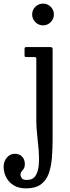

<svg xmlns="http://www.w3.org/2000/svg" viewBox="-103 -780 386 1060"><path d="M74.5 -700Q74.5 -725 92.2 -742.5Q110 -760 134.5 -760Q159.5 -760 177 -742.5Q194.5 -725 194.5 -700Q194.5 -675.5 177 -657.8Q159.5 -640 134.5 -640Q110 -640 92.2 -657.8Q74.5 -675.5 74.5 -700ZM87.5 -465H44Q37 -465 34.8 -466.5Q32.5 -468 32.5 -475V-508.5Q32.5 -516 34.5 -518Q36.5 -520 44 -520H175.5Q187.5 -520 187.5 -509V-11Q187.5 45 183.2 94.2Q179 143.5 165 180.8Q151 218 121.2 239Q91.5 260 40.5 260Q0 260 -27.5 243Q-55 226 -69 198.5Q-83 171 -83 140Q-83 111.5 -65.2 90.2Q-47.5 69 -21.5 69Q4 69 19 84.5Q34 100 34 125Q34 142.5 28 151.5Q22 160.5 16 167.2Q10 174 10 184Q10 193.5 16.8 203.5Q23.5 213.5 45.5 213.5Q78 213.5 93 190.5Q108 167.5 111 130.2Q114 93 110.5 49.5Q107 6 102.2 -36Q97.5 -78 97.5 -109V-455.5Q97.5 -465 87.5 -465Z"/></svg>

Font: Besley* Narrow
Style: Regular
Weight: 400
Width: 4
Designer: Owen Earl
Foundry: indestructible type*
Version: Version 3.000; ttfautohint (v1.8.3)